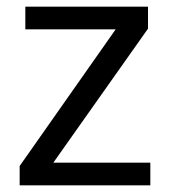

<svg xmlns="http://www.w3.org/2000/svg" viewBox="-20 -556 510 576"><path d="M431 0H39V-58L327 -468H56V-536H424V-470L140 -68H431Z"/></svg>

Font: Noto Sans Elymaic
Style: Regular
Weight: 400
Designer: Morgane Pierson
Foundry: Google LLC
Version: Version 1.002; ttfautohint (v1.8.4.7-5d5b)